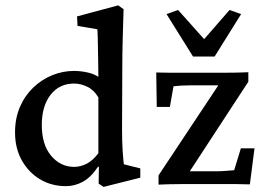

<svg xmlns="http://www.w3.org/2000/svg" viewBox="-20 -699 1007 729"><path d="M373 10.7 354.5 -2 355.5 -65.4 352.5 -66.4Q325.2 -25.4 294.4 -8.8Q263.7 7.8 230.5 7.8Q175.8 7.8 132.3 -18.1Q88.9 -43.9 63 -89.8Q37.1 -135.7 37.1 -196.3Q37.1 -250 55.7 -293Q74.2 -335.9 106.4 -366.7Q138.7 -397.5 178.7 -413.6Q218.8 -429.7 260.7 -429.7Q285.2 -429.7 310.5 -424.3Q335.9 -418.9 353.5 -407.2Q353.5 -424.8 353 -451.2Q352.5 -477.5 352.1 -505.9Q351.6 -534.2 351.1 -556.6Q350.6 -579.1 349.6 -587.9L274.4 -600.6L272.5 -636.7L428.7 -678.7L449.2 -664.1Q447.3 -603.5 445.8 -548.3Q444.3 -493.2 444.3 -433.6L443.4 -208Q443.4 -158.2 445.8 -124.5Q448.2 -90.8 450.2 -75.2L512.7 -59.6V-24.4ZM261.7 -65.4Q285.2 -65.4 308.6 -77.1Q332 -88.9 353.5 -117.2V-329.1Q336.9 -357.4 311.5 -369.6Q286.1 -381.8 261.7 -381.8Q205.1 -381.8 171.9 -338.9Q138.7 -295.9 138.7 -224.6Q138.7 -149.4 174.3 -107.4Q210 -65.4 261.7 -65.4ZM679.7 -16.6 676.8 -48.8H806.6Q822.3 -48.8 837.9 -50.3Q853.5 -51.8 869.1 -52.7L894.5 -135.7H946.3L928.7 1Q904.3 0 879.4 0Q854.5 0 835 0H665Q645.5 0 624 0.5Q602.5 1 582 2V-33.2L829.1 -405.3L828.1 -375H704.1Q685.5 -375 668.9 -374Q652.3 -373 638.7 -371.1L625 -293H575.2L573.2 -423.8Q598.6 -422.9 622.6 -422.9Q646.5 -422.9 665 -422.9H837.9Q858.4 -422.9 879.9 -423.3Q901.4 -423.8 922.9 -424.8V-388.7ZM895.5 -645.5 794.9 -484.4H712.9L612.3 -645.5L656.2 -661.1L785.2 -516.6H725.6L851.6 -661.1Z"/></svg>

Font: Crimson Pro Medium
Style: Regular
Weight: 500
Designer: Jacques Le Bailly
Foundry: Baron von Fonthausen
Version: Version 1.003